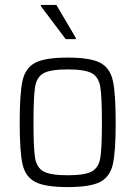

<svg xmlns="http://www.w3.org/2000/svg" viewBox="-20 -752 550 780"><path d="M60 -254Q60 -372 71.5 -424Q83 -476 123 -497Q163 -518 255 -518Q347 -518 387 -497Q427 -476 438.5 -424Q450 -372 450 -254Q450 -136 438.5 -85Q427 -34 387 -13Q347 8 255 8Q163 8 123 -13Q83 -34 71.5 -85Q60 -136 60 -254ZM394 -254Q394 -358 387.5 -398.5Q381 -439 353 -454.5Q325 -470 255 -470Q185 -470 157 -454.5Q129 -439 122.5 -398.5Q116 -358 116 -254Q116 -150 122.5 -110.5Q129 -71 157 -55.5Q185 -40 255 -40Q325 -40 353 -55.5Q381 -71 387.5 -110.5Q394 -150 394 -254ZM146 -727V-732H209L288 -598V-593H247Z"/></svg>

Font: Saira SemiCondensed Light
Style: Regular
Weight: 300
Width: 4
Designer: Hector Gatti with collaboration of the Omnibus-Type team
Foundry: Omnibus-Type
Version: Version 0.072; ttfautohint (v1.8)